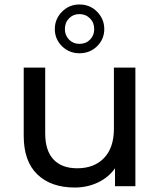

<svg xmlns="http://www.w3.org/2000/svg" viewBox="-20 -832 717 858"><path d="M585 -530V0H494V-80Q465 -39 417.5 -16.5Q370 6 314 6Q208 6 147 -52.5Q86 -111 86 -225V-530H182V-236Q182 -159 219 -119.5Q256 -80 325 -80Q401 -80 445 -126Q489 -172 489 -256V-530ZM225 -702Q225 -747 257 -779.5Q289 -812 335 -812Q382 -812 414 -779.5Q446 -747 446 -702Q446 -657 414 -625.5Q382 -594 335 -594Q289 -594 257 -625.5Q225 -657 225 -702ZM401 -702Q401 -731 382 -750Q363 -769 335 -769Q307 -769 288.5 -750Q270 -731 270 -702Q270 -674 288.5 -655Q307 -636 335 -636Q364 -636 382.5 -655Q401 -674 401 -702Z"/></svg>

Font: Montserrat Alternates Medium
Style: Regular
Weight: 500
Designer: Julieta Ulanovsky
Foundry: Julieta Ulanovsky
Version: Version 7.200